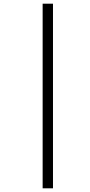

<svg xmlns="http://www.w3.org/2000/svg" viewBox="-20 -780 489 1040"><path d="M211 240H267V-760H211Z"/></svg>

Font: Noto Serif Condensed Semi
Style: Italic
Weight: 600
Width: 3
Italic angle: -12°
Designer: Monotype Design Team
Foundry: Monotype Imaging Inc.
Version: Version 1.901